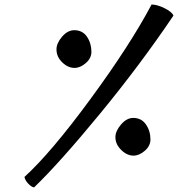

<svg xmlns="http://www.w3.org/2000/svg" viewBox="-20 -781 779 840"><path d="M563 -265.1Q598.6 -265.1 618.4 -236.6Q638.2 -208 638.2 -170.9Q638.2 -142.6 613.5 -121.3Q588.9 -100.1 564 -100.1Q535.6 -100.1 510.3 -125Q484.9 -149.9 484.9 -181.2Q484.9 -207.5 509.5 -236.3Q534.2 -265.1 563 -265.1ZM305.2 -648.9Q340.8 -648.9 360.4 -620.4Q379.9 -591.8 379.9 -554.2Q379.9 -526.4 355.5 -505.1Q331.1 -483.9 306.2 -483.9Q277.3 -483.9 252.2 -508.3Q227.1 -532.7 227.1 -564.9Q227.1 -591.8 251.5 -620.4Q275.9 -648.9 305.2 -648.9ZM738.8 -712.9Q596.2 -501 418.5 -284.7Q240.7 -68.4 128.9 39.1Q117.2 36.6 103.8 22.7Q90.3 8.8 86.9 -6.8Q202.1 -111.3 375.7 -347.7Q549.3 -584 643.1 -761.2Q667.5 -761.2 700 -745.1Q732.4 -729 738.8 -712.9Z"/></svg>

Font: Kaushan Script
Style: Regular
Weight: 400
Designer: Pablo Impallari
Foundry: Pablo Impallari
Version: Version 1.002